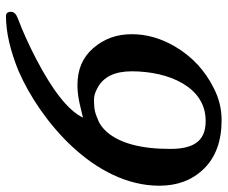

<svg xmlns="http://www.w3.org/2000/svg" viewBox="-78 -636 743 626"><g transform="rotate(90 293.0 -323.5)"><path d="M364 -223C353 -200 331 -174 296 -147C233 -97 119 -40 39 -10C26 -5 19 2 19 12C19 23 24 28 33 28C86 28 146 14 212 -13C373 -83 586 -259 586 -472C586 -531 568 -579 531 -617C493 -656 440 -675 372 -675C337 -675 302 -667 269 -650C210 -621 164 -578 131 -521C105 -476 92 -430 92 -382C92 -333 107 -292 137 -257C167 -222 207 -205 258 -205C298 -205 329 -215 364 -223ZM374 -623H376C444 -623 466 -579 466 -507C466 -411 447 -342 410 -300C398 -287 387 -279 376 -274C350 -263 341 -259 304 -259C293 -259 281 -263 268 -270C231 -289 213 -327 213 -382C213 -501 263 -623 374 -623Z"/></g></svg>

Font: fbb
Style: Bold Italic
Weight: 700
Italic angle: -12°
Designer: David J. Perry, Michael Sharpe
Version: Version 0.991